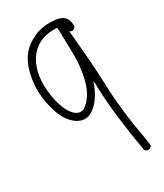

<svg xmlns="http://www.w3.org/2000/svg" viewBox="-179 -538 725 849"><g transform="rotate(-30 183.5 -113.5)"><path d="M26 -257C22 -202 35 -143 51 -102C69 -55 123 9 185 -32C220 -56 245 -99 261 -146C262 -135 262 -125 262 -114C266 2 284 124 301 225C305 247 341 243 337 221C335 207 334 201 329 169C313 84 301 -18 298 -116C295 -213 285 -301 278 -390C291 -377 312 -389 309 -406L307 -418C301 -450 278 -462 241 -465C184 -469 144 -455 109 -431C57 -397 32 -335 26 -257ZM66 -183C42 -327 105 -441 240 -429C239 -426 240 -417 241 -403C241 -402 241 -401 242 -398C241 -395 241 -392 241 -391C241 -384 241 -374 242 -361C242 -350 242 -336 243 -319V-264C238 -177 219 -100 165 -62C146 -50 127 -56 112 -71C88 -95 73 -139 66 -183Z"/></g></svg>

Font: Stray Cat
Style: Cn
Weight: 400
Version: Version 1.0